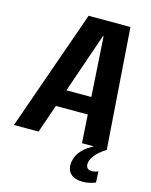

<svg xmlns="http://www.w3.org/2000/svg" viewBox="-163 -785 848 1077"><g transform="rotate(15 261.0 -246.0)"><path d="M215 -700H458L508 0H364L326 -610H322L112 0H-31ZM153 -264H397L383 -164H139ZM424 208Q375 208 351.5 184Q328 160 334 117Q339 79 368 47.5Q397 16 444 -5L508 0Q468 26 448 50Q428 74 424 98Q422 116 430 126.5Q438 137 457 137Q477 137 494 128L497 193Q482 199 463 203.5Q444 208 424 208Z"/></g></svg>

Font: Pathway Extreme Condensed
Style: Bold Italic
Weight: 700
Width: 3
Italic angle: -8°
Version: Version 1.001;gftools[0.9.26]